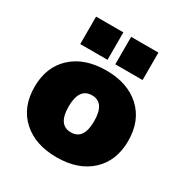

<svg xmlns="http://www.w3.org/2000/svg" viewBox="-174 -877 979 1024"><g transform="rotate(30 315.5 -365.5)"><path d="M339.8 -574.2V-743.2H507.8V-574.2ZM124 -574.2V-743.2H292V-574.2ZM526.1 -59.6Q448.2 12.2 315.9 12.2Q183.6 12.2 105.2 -59.6Q26.9 -131.3 26.9 -254.9Q26.9 -378.4 105.2 -450.2Q183.6 -522 315.9 -522Q448.2 -522 526.1 -450.2Q604 -378.4 604 -254.9Q604 -131.3 526.1 -59.6ZM315.9 -141.1Q394 -141.1 394 -254.9Q394 -369.1 315.9 -369.1Q236.8 -369.1 236.8 -254.9Q236.8 -141.1 315.9 -141.1Z"/></g></svg>

Font: Mulish ExtraBlack
Style: Regular
Weight: 1000
Designer: Vernon Adams
Foundry: Vernon Adams
Version: Version 3.603; ttfautohint (v1.8.3)